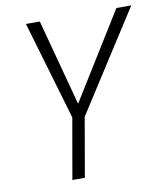

<svg xmlns="http://www.w3.org/2000/svg" viewBox="-81 -778 723 844"><g transform="rotate(-10 281.0 -355.5)"><path d="M256.8 -325.7 495.6 -710.9H562L275.4 -264.2L229.5 0H173.8L221.2 -271L91.8 -710.9H153.8Z"/></g></svg>

Font: TypoPRO Roboto
Style: Italic
Weight: 300
Italic angle: -12°
Designer: Google
Version: Version 2.136; 2016